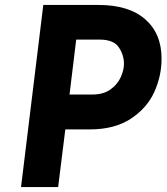

<svg xmlns="http://www.w3.org/2000/svg" viewBox="-20 -756 673 776"><path d="M633 -519Q633 -449 603.5 -384Q574 -319 508.5 -276Q443 -233 343 -233H244L215 0H65L155 -736H378Q501 -736 567 -678Q633 -620 633 -519ZM481 -498Q481 -534 460 -565Q439 -596 382 -596H288L261 -374H354Q398 -374 426.5 -394.5Q455 -415 468 -444Q481 -473 481 -498Z"/></svg>

Font: Josefin Sans
Style: Bold Italic
Weight: 700
Italic angle: -7°
Designer: Santiago Orozco
Foundry: Typemade
Version: Version 2.000